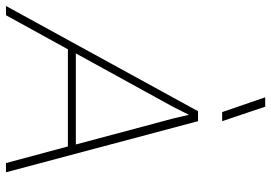

<svg xmlns="http://www.w3.org/2000/svg" viewBox="-178 -776 931 660"><g transform="rotate(90 288.0 -445.5)"><path d="M-22 0 339.8 -660.2H374L549.8 0H518.1L460.9 -212.9H127L9.8 0ZM141.1 -240.2H454.1L365.2 -573.2L352.1 -628.9L325.2 -575.2ZM292 -891.1H324.2L374 -743.2H342.8Z"/></g></svg>

Font: Human Sans ExtraLight
Style: Italic
Weight: 200
Italic angle: -8°
Designer: Tim Radville
Foundry: Continuum
Version: Version 1.000;FEAKit 1.0